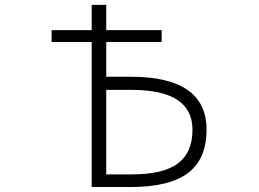

<svg xmlns="http://www.w3.org/2000/svg" viewBox="-20 -751 1040 772"><path d="M407.2 -442.4H505.9Q810.5 -442.4 810.5 -229.5Q810.5 -111.3 735.8 -55.2Q661.1 1 503.9 1H348.6V-582H187.5V-629.9H348.6V-731.4H407.2V-629.9H629.9V-582H407.2ZM407.2 -49.8H508.8Q636.7 -49.8 695.3 -93.8Q753.9 -137.7 753.9 -229.5Q753.9 -389.6 509.8 -389.6H407.2Z"/></svg>

Font: GenEi Gothic M Light
Style: Regular
Weight: 300
Designer: o_tamon (Modified); [Source Han Sans]
Ryoko NISHIZUKA  (kana & ideographs); Paul D. Hunt (Latin, Greek & Cyrillic); Wenl
Version: Version 1.1a;Original Version 1.004